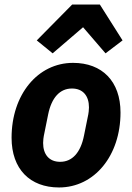

<svg xmlns="http://www.w3.org/2000/svg" viewBox="-20 -814 582 846"><path d="M298 -794 142 -636 212 -579 346 -694 445 -579 520 -636 420 -794ZM240 12C396 12 511 -128 511 -318C511 -456 430 -537 302 -537C146 -537 31 -397 31 -207C31 -69 112 12 240 12ZM245 -101C196 -101 170 -134 170 -184C170 -197 172 -209 173 -215L192 -309C207 -384 244 -424 297 -424C346 -424 372 -391 372 -341C372 -328 370 -316 369 -310L350 -216C335 -141 298 -101 245 -101Z"/></svg>

Font: LVC Sans
Style: Bold Italic
Weight: 700
Italic angle: -11.31°
Designer: Mike Abbink, Paul van der Laan, Pieter van Rosmalen
Foundry: Bold Monday
Version: Version 3.0